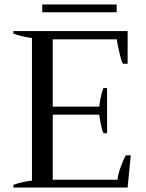

<svg xmlns="http://www.w3.org/2000/svg" viewBox="-20 -839 653 859"><path d="M502 -784C502 -784 502 -819 502 -819C502 -819 169 -819 169 -819C169 -819 169 -784 169 -784C169 -784 502 -784 502 -784ZM565 -144C565 -144 543 -144 543 -144C536 -133 529 -116 520 -92C511 -68 507 -49 506 -35C506 -35 216 -35 216 -35C216 -35 216 -326 216 -326C216 -326 424 -326 424 -326C425 -315 428 -301 431 -285C434 -268 438 -254 443 -243C443 -243 459 -243 459 -243C459 -243 459 -445 459 -445C459 -445 443 -445 443 -445C438 -434 434 -421 431 -405C428 -388 425 -374 424 -362C424 -362 216 -362 216 -362C216 -362 216 -663 216 -663C216 -663 503 -663 503 -663C504 -649 508 -630 514 -605C519 -580 525 -563 530 -554C530 -554 551 -554 551 -554C551 -554 551 -700 551 -700C551 -700 40 -700 40 -700C40 -700 40 -688 40 -688C71 -678 99 -672 123 -669C123 -669 123 -31 123 -31C95 -28 67 -22 40 -12C40 -12 40 0 40 0C40 0 551 0 551 0C551 0 565 -144 565 -144Z"/></svg>

Font: BUSH 25 TRIRONG 0515 A
Style: Regular
Weight: 400
Designer: Katatrad Team
Foundry: CadsonDemak